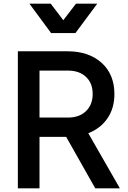

<svg xmlns="http://www.w3.org/2000/svg" viewBox="-20 -1024 694 1044"><path d="M257.8 -844.2 140.1 -1003.9H255.9L324.2 -914.1L393.1 -1003.9H508.8L390.1 -844.2ZM77.1 0V-745.1H348.1Q462.4 -745.1 532.2 -682.6Q602.1 -620.1 602.1 -512.2Q602.1 -435.5 564.2 -380.4Q526.4 -325.2 460 -299.8L631.8 0H498L339.8 -279.8H194.8V0ZM194.8 -384.8H350.1Q411.1 -384.8 447.5 -419.7Q483.9 -454.6 483.9 -513.2Q483.9 -571.8 447.5 -606Q411.1 -640.1 350.1 -640.1H194.8Z"/></svg>

Font: Plus Jakarta Sans SemiBold
Style: Regular
Weight: 600
Designer: Gumpita Rahayu
Foundry: Tokotype
Version: Version 2.006